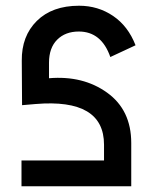

<svg xmlns="http://www.w3.org/2000/svg" viewBox="-20 -650 548 670"><path d="M151 -431V-377Q270 -387 354 -326.5Q438 -266 438 -151V0H55V-90H343V-145Q343 -307 104 -287L57 -283L56 -438Q55 -524 108.5 -577Q162 -630 256 -630Q322 -630 374.5 -594.5Q427 -559 453 -492L365 -451Q334 -540 255 -540Q208 -540 179.5 -511.5Q151 -483 151 -431Z"/></svg>

Font: Gulax
Style: Regular
Weight: 400
Designer: Morgan Gilbert
Foundry: VTF
Version: Version 1.001;hotconv 1.0.109;makeotfexe 2.5.65596